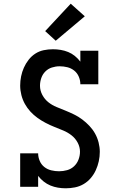

<svg xmlns="http://www.w3.org/2000/svg" viewBox="-20 -1009 640 1037"><path d="M335 8Q314 8 293 4.5Q272 1 252.5 -7Q233 -15 216 -28.5Q199 -42 186 -59V0H89V-181H186Q186 -160 194.5 -140Q203 -120 219.5 -107Q236 -94 257 -89Q278 -84 299 -84Q321 -84 342.5 -90Q364 -96 380 -111Q396 -126 404 -147Q412 -168 412 -190Q412 -215 399.5 -238.5Q387 -262 366.5 -278Q346 -294 322 -304Q298 -314 274 -323.5Q250 -333 227 -345Q204 -357 183 -372Q162 -387 144.5 -406Q127 -425 114.5 -447.5Q102 -470 95.5 -495.5Q89 -521 89 -547Q89 -572 94 -596.5Q99 -621 109 -643.5Q119 -666 134.5 -686Q150 -706 171 -719.5Q192 -733 216.5 -738Q241 -743 266 -743Q287 -743 308 -739.5Q329 -736 348.5 -728Q368 -720 384.5 -706.5Q401 -693 414 -676V-735H511V-554H414Q414 -575 405.5 -595Q397 -615 380.5 -628Q364 -641 343.5 -646Q323 -651 302 -651Q281 -651 260.5 -644.5Q240 -638 225 -623Q210 -608 203 -587.5Q196 -567 196 -546Q196 -520 208.5 -496.5Q221 -473 241 -457Q261 -441 285.5 -431Q310 -421 333.5 -411.5Q357 -402 380.5 -390.5Q404 -379 424.5 -363.5Q445 -348 463 -329Q481 -310 493.5 -287.5Q506 -265 512.5 -239.5Q519 -214 519 -189Q519 -163 513.5 -138Q508 -113 497.5 -90Q487 -67 470.5 -47.5Q454 -28 432 -15Q410 -2 385 3Q360 8 335 8ZM281 -789 224 -841 362 -989 438 -921Z"/></svg>

Font: Iosevka Slab Semibold Extended
Style: Regular
Weight: 600
Width: 7
Monospace: yes
Designer: Belleve Invis
Foundry: Belleve Invis
Version: Version 11.1.0; ttfautohint (v1.8.3)